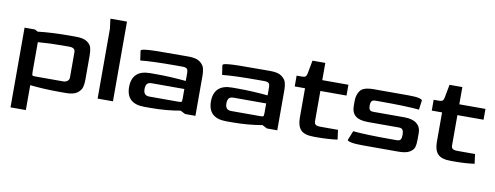

<svg xmlns="http://www.w3.org/2000/svg" viewBox="-66 -976 3878 1504"><g transform="rotate(10 1873.0 -224.0)"><path d="M60 -448H142L167 -435Q278 -448 417 -448H468Q529 -448 558 -428Q587 -408 593.5 -382Q600 -356 600 -320V-128Q600 -96 593 -69.5Q586 -43 557 -21.5Q528 0 468 0H417Q292 0 182 -12V186H60ZM430 -86Q450 -86 464 -96.5Q478 -107 478 -126V-322Q479 -343 467.5 -352.5Q456 -362 430 -362H380Q276 -362 182 -354V-117Q182 -101 183.5 -95Q185 -89 191 -87.5Q197 -86 213 -86Z M720 -554 710 -634H842V0H720Z M947 -133Q947 -199 983 -233.5Q1019 -268 1091 -268H1142Q1251 -268 1376 -256V-322Q1376 -341 1368 -351.5Q1360 -362 1328 -362H1278Q1089 -362 997 -352L986 -428Q986 -437 1018 -441.5Q1050 -446 1115 -447Q1180 -448 1316 -448H1366Q1426 -448 1455 -426.5Q1484 -405 1491 -378.5Q1498 -352 1498 -320V0H1416L1377 -20Q1265 0 1141 0H1091Q947 0 947 -133ZM1346 -86Q1362 -86 1367.5 -87.5Q1373 -89 1374.5 -94.5Q1376 -100 1376 -115V-192H1117Q1091 -192 1080 -179Q1069 -166 1069 -138Q1069 -111 1081 -98.5Q1093 -86 1117 -86Z M1598 -133Q1598 -199 1634 -233.5Q1670 -268 1742 -268H1793Q1902 -268 2027 -256V-322Q2027 -341 2019 -351.5Q2011 -362 1979 -362H1929Q1740 -362 1648 -352L1637 -428Q1637 -437 1669 -441.5Q1701 -446 1766 -447Q1831 -448 1967 -448H2017Q2077 -448 2106 -426.5Q2135 -405 2142 -378.5Q2149 -352 2149 -320V0H2067L2028 -20Q1916 0 1792 0H1742Q1598 0 1598 -133ZM1997 -86Q2013 -86 2018.5 -87.5Q2024 -89 2025.5 -94.5Q2027 -100 2027 -115V-192H1768Q1742 -192 1731 -179Q1720 -166 1720 -138Q1720 -111 1732 -98.5Q1744 -86 1768 -86Z M2306 -128V-362H2224V-448H2266Q2285 -448 2293.5 -454Q2302 -460 2306 -478L2326 -585H2428V-448H2636V-362H2428V-127Q2427 -103 2438.5 -94.5Q2450 -86 2476 -86H2617L2627 -10Q2557 0 2469 0H2438Q2365 0 2335.5 -31Q2306 -62 2306 -128Z M2706 -21 2736 -96Q2836 -86 3034 -86H3084Q3107 -86 3114.5 -98Q3122 -110 3122 -136Q3122 -161 3114 -174Q3106 -187 3084 -187H2838Q2769 -187 2737.5 -213Q2706 -239 2706 -293V-333Q2706 -379 2730 -413.5Q2754 -448 2838 -448H3114Q3168 -448 3195 -442Q3222 -436 3224 -427L3214 -352Q3113 -362 2916 -362H2866Q2843 -362 2835.5 -350Q2828 -338 2828 -317Q2828 -295 2835.5 -284Q2843 -273 2866 -273H3112Q3177 -273 3210.5 -246Q3244 -219 3244 -174V-115Q3244 -81 3237 -58Q3230 -35 3201 -17.5Q3172 0 3112 0H2829Q2769 0 2739 -6Q2709 -12 2706 -21Z M3396 -128V-362H3314V-448H3356Q3375 -448 3383.5 -454Q3392 -460 3396 -478L3416 -585H3518V-448H3726V-362H3518V-127Q3517 -103 3528.5 -94.5Q3540 -86 3566 -86H3707L3717 -10Q3647 0 3559 0H3528Q3455 0 3425.5 -31Q3396 -62 3396 -128Z"/></g></svg>

Font: Gold
Style: Regular
Weight: 400
Designer: jaiki
Version: Version 1.000